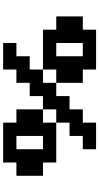

<svg xmlns="http://www.w3.org/2000/svg" viewBox="283 -932 648 1255"><g transform="rotate(90 607.5 -304.0)"><path d="M868.1 -86.8H954.9V-260.4H868.1ZM260.4 -347.2H347.2V-520.8H260.4ZM520.8 -347.2H607.6V-434H694.4V-520.8H781.2V-607.6H954.9V-520.8H868.1V-434H781.2V-347.2H694.4V-260.4H607.6V-173.6H520.8V-86.8H434V0H260.4V-86.8H347.2V-173.6H434V-260.4H520.8ZM781.2 -347.2H1041.7V-260.4H1128.5V-86.8H1041.7V0H781.2V-86.8H694.4V-260.4H781.2ZM434 -260.4H173.6V-347.2H86.8V-520.8H173.6V-607.6H434V-520.8H520.8V-347.2H434Z"/></g></svg>

Font: 8-bit Operator+ 8
Style: Bold
Weight: 700
Designer: GrandChaos9000
Version: Version 1.3.0 - August 1, 2014